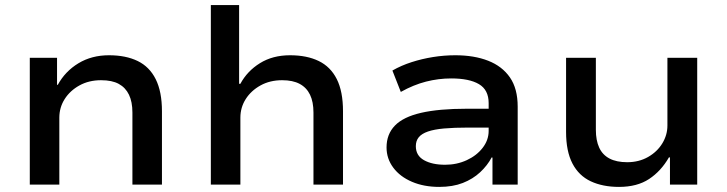

<svg xmlns="http://www.w3.org/2000/svg" viewBox="-20 -725 2855 754"><path d="M97 0V-498H204V-392H207Q236 -445 288 -476.5Q340 -508 408 -508Q474 -508 520.5 -485.5Q567 -463 591.5 -414Q616 -365 616 -288V0H500V-283Q500 -325 486.5 -353Q473 -381 446.5 -395.5Q420 -410 377 -410Q329 -410 292 -389.5Q255 -369 234 -336Q213 -303 213 -263V0Z M808 0V-705H919V-396H924Q951 -446 1001 -477Q1051 -508 1119 -508Q1185 -508 1231.5 -485.5Q1278 -463 1302.5 -414.5Q1327 -366 1327 -288V0H1211V-283Q1211 -325 1197.5 -353Q1184 -381 1157 -395.5Q1130 -410 1088 -410Q1040 -410 1003 -389.5Q966 -369 945 -336Q924 -303 924 -263V0Z M1705 9Q1645 9 1598 -11Q1551 -31 1524.5 -66.5Q1498 -102 1498 -146Q1498 -198 1531 -232Q1564 -266 1634 -282Q1704 -298 1813 -298H1917V-224H1819Q1763 -224 1724 -220.5Q1685 -217 1660.5 -208.5Q1636 -200 1624.5 -186Q1613 -172 1613 -151Q1613 -114 1645 -96Q1677 -78 1728 -78Q1774 -78 1813 -96Q1852 -114 1875.5 -144.5Q1899 -175 1899 -211V-320Q1899 -372 1861 -394.5Q1823 -417 1752 -417Q1702 -417 1653 -404.5Q1604 -392 1554 -364L1521 -448Q1556 -468 1596.5 -481Q1637 -494 1680.5 -501Q1724 -508 1768 -508Q1842 -508 1897 -486.5Q1952 -465 1982.5 -421Q2013 -377 2013 -306V0H1914V-106L1911 -107Q1894 -75 1865.5 -48.5Q1837 -22 1797.5 -6.5Q1758 9 1705 9Z M2411 9Q2347 9 2300 -13Q2253 -35 2228 -83Q2203 -131 2203 -207V-498H2320V-215Q2320 -174 2333 -145.5Q2346 -117 2373.5 -102.5Q2401 -88 2443 -88Q2489 -88 2525 -108.5Q2561 -129 2581 -162Q2601 -195 2601 -232V-498H2718V0H2611V-107H2607Q2576 -53 2529 -22Q2482 9 2411 9Z"/></svg>

Font: Nunito Sans 7pt SemiExpanded SemiBold
Style: Regular
Weight: 600
Width: 6
Designer: Vernon Adams
Foundry: Vernon Adams
Version: Version 3.101;gftools[0.9.27]